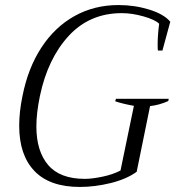

<svg xmlns="http://www.w3.org/2000/svg" viewBox="-20 -730 694 760"><path d="M56 -232Q56 -288 69 -350Q91 -461 144 -542Q197 -623 275 -666.5Q353 -710 449 -710Q513 -710 571 -692Q629 -674 654 -644L623 -530H605Q604 -536 604 -554Q604 -590 610 -636Q594 -652 548.5 -665Q503 -678 462 -678Q335 -678 252 -588Q169 -498 138 -350Q124 -283 124 -229Q124 -132 170.5 -77Q217 -22 316 -22Q344 -22 385 -30.5Q426 -39 457 -55L510 -311Q466 -319 436 -329L439 -339H648L646 -330Q610 -314 574 -310L521 -50Q481 -21 418.5 -5.5Q356 10 296 10Q177 10 116.5 -53Q56 -116 56 -232Z"/></svg>

Font: Trirong Light
Style: Italic
Weight: 300
Italic angle: -12°
Designer: Katatrad Team
Foundry: CadsonDemak
Version: Version 1.001